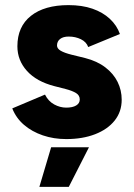

<svg xmlns="http://www.w3.org/2000/svg" viewBox="-20 -532 526 751"><path d="M239 12Q190 12 147.5 -2.5Q105 -17 74 -43.5Q43 -70 28 -108L156 -162Q169 -136 192 -123.5Q215 -111 239 -111Q264 -111 278 -119.5Q292 -128 292 -143Q292 -159 277.5 -168Q263 -177 236 -184L193 -195Q123 -213 85.5 -254.5Q48 -296 48 -351Q48 -428 101 -470Q154 -512 248 -512Q301 -512 341.5 -498Q382 -484 409.5 -458.5Q437 -433 449 -399L325 -348Q318 -368 296.5 -378.5Q275 -389 249 -389Q227 -389 215 -379.5Q203 -370 203 -354Q203 -342 217.5 -333.5Q232 -325 260 -318L313 -305Q360 -293 392 -268.5Q424 -244 440 -211.5Q456 -179 456 -142Q456 -95 428.5 -60.5Q401 -26 352 -7Q303 12 239 12ZM134 199 180 44H328L249 199Z"/></svg>

Font: Figtree ExtraBold
Style: Regular
Weight: 800
Designer: Erik Kennedy
Foundry: Erik Kennedy
Version: Version 2.002